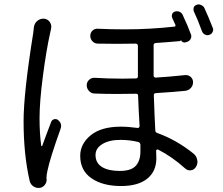

<svg xmlns="http://www.w3.org/2000/svg" viewBox="-20 -832 1040 894"><path d="M137.7 -704.1Q139.6 -722.7 153.3 -734.4Q166 -745.1 181.6 -745.1Q183.6 -745.1 185.5 -745.1Q202.1 -743.2 211.9 -729.5Q218.8 -718.8 218.8 -708Q218.8 -703.1 217.8 -698.2Q214.8 -685.5 212.9 -675.8Q195.3 -596.7 179.7 -477.1Q164.1 -357.4 164.1 -281.2Q164.1 -211.9 171.9 -153.3Q171.9 -151.4 173.8 -151.4Q175.8 -151.4 176.8 -153.3Q192.4 -197.3 218.8 -265.6Q222.7 -274.4 232.4 -276.9Q242.2 -279.3 250 -273.4Q264.6 -261.7 264.6 -246.1Q264.6 -239.3 261.7 -231.4Q211.9 -91.8 201.2 -38.1Q196.3 -17.6 196.3 -2Q196.3 1 197.3 3.9Q197.3 18.6 187.5 30.3Q177.7 42 163.1 43Q161.1 43 159.2 43Q145.5 43 134.8 35.2Q122.1 26.4 118.2 10.7Q89.8 -112.3 89.8 -267.6Q89.8 -398.4 134.8 -678.7Q136.7 -693.4 137.7 -704.1ZM633.8 -127Q633.8 -146.5 633.8 -158.2Q632.8 -168 624 -170.9Q583 -180.7 541 -180.7Q488.3 -180.7 456.5 -161.1Q424.8 -141.6 424.8 -110.4Q424.8 -73.2 454.6 -54.7Q484.4 -36.1 537.1 -36.1Q590.8 -36.1 612.3 -60.1Q633.8 -84 633.8 -127ZM842.8 -482.4Q857.4 -483.4 868.2 -473.6Q878.9 -463.9 878.9 -449.2Q878.9 -433.6 868.7 -422.4Q858.4 -411.1 842.8 -409.2Q782.2 -403.3 706.1 -398.4Q696.3 -398.4 696.3 -388.7Q697.3 -356.4 699.7 -294.9Q702.1 -233.4 703.1 -225.6Q703.1 -215.8 711.9 -212.9Q801.8 -180.7 881.8 -116.2Q895.5 -104.5 898.4 -86.9Q899.4 -83 899.4 -79.1Q899.4 -65.4 891.6 -53.7Q883.8 -41 868.7 -39.1Q853.5 -37.1 841.8 -47.9Q781.2 -102.5 715.8 -135.7Q712.9 -136.7 710 -135.3Q707 -133.8 707 -129.9Q708 -117.2 708 -94.7Q708 -34.2 665.5 0Q623 34.2 543.9 34.2Q458 34.2 405.8 -2Q353.5 -38.1 353.5 -106.4Q353.5 -162.1 402.3 -202.1Q451.2 -242.2 543 -242.2Q578.1 -242.2 620.1 -236.3Q624 -235.4 627 -238.3Q629.9 -241.2 629.9 -245.1Q625 -327.1 623 -386.7Q623 -395.5 613.3 -395.5Q567.4 -394.5 524.4 -394.5Q469.7 -394.5 420.9 -396.5Q405.3 -396.5 394.5 -408.2Q383.8 -419.9 383.8 -434.6Q383.8 -450.2 395 -460.4Q406.2 -470.7 420.9 -469.7Q483.4 -465.8 550.8 -465.8Q581.1 -465.8 612.3 -466.8Q622.1 -466.8 622.1 -476.6V-619.1Q622.1 -623 619.1 -626Q616.2 -628.9 612.3 -628.9Q568.4 -627.9 524.4 -627.9Q479.5 -627.9 435.5 -628.9Q420.9 -628.9 410.6 -639.6Q400.4 -650.4 400.4 -665Q400.4 -679.7 410.6 -689.5Q420.9 -699.2 435.5 -698.2Q498 -695.3 560.5 -695.3Q677.7 -695.3 792 -708Q798.8 -709 796.9 -715.8Q789.1 -732.4 782.2 -748Q778.3 -757.8 781.7 -766.6Q785.2 -775.4 794.9 -778.3Q805.7 -781.2 815.4 -777.3Q825.2 -773.4 830.1 -763.7Q854.5 -711.9 869.1 -671.9Q873 -662.1 868.2 -651.9Q863.3 -641.6 852.5 -637.7L843.8 -634.8Q837.9 -632.8 831.5 -635.7Q825.2 -638.7 822.3 -645.5V-646.5Q822.3 -640.6 816.4 -640.6Q776.4 -636.7 705.1 -631.8Q695.3 -630.9 695.3 -621.1V-479.5Q695.3 -475.6 698.2 -473.1Q701.2 -470.7 705.1 -470.7Q769.5 -474.6 842.8 -482.4ZM882.8 -778.3Q880.9 -783.2 880.9 -788.1Q880.9 -792 881.8 -796.9Q885.7 -806.6 895.5 -809.6Q900.4 -811.5 905.3 -811.5Q911.1 -811.5 916 -808.6Q926.8 -804.7 931.6 -794.9Q950.2 -754.9 970.7 -702.1Q972.7 -698.2 972.7 -693.4Q972.7 -688.5 969.7 -682.6Q964.8 -672.9 955.1 -669.9Q950.2 -668 946.3 -668Q940.4 -668 934.6 -670.9Q924.8 -675.8 920.9 -685.5Q899.4 -744.1 882.8 -778.3Z"/></svg>

Font: Gen Jyuu GothicX Regular
Style: Regular
Weight: 400
Designer: [Source Han Sans]
Ryoko NISHIZUKA  (kana & ideographs); Paul D. Hunt (Latin, Greek & Cyrillic); Wenlong ZHANG  (bopomofo
Version: Version 1.002.20150607